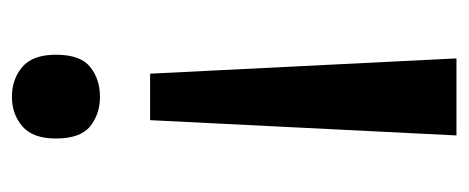

<svg xmlns="http://www.w3.org/2000/svg" viewBox="-246 -340 767 314"><g transform="rotate(-90 137.0 -182.5)"><path d="M205 -474Q205 -434 185 -418Q165 -402 136 -402Q108 -402 88 -418Q68 -434 68 -474Q68 -512 88 -529Q108 -546 136 -546Q165 -546 185 -529Q205 -512 205 -474ZM98 -320H174L199 181H73Z"/></g></svg>

Font: Noto Sans Gurmukhi UI Medium
Style: Regular
Weight: 500
Designer: Jelle Bosma - Monotype Design Team
Foundry: Monotype Imaging Inc.
Version: Version 2.004; ttfautohint (v1.8.4.7-5d5b)